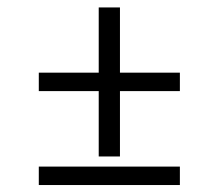

<svg xmlns="http://www.w3.org/2000/svg" viewBox="-20 -562 614 529"><path d="M252 -130.9V-311H86.9V-361.8H252V-541.5H310.5V-361.8H475.6V-311H310.5V-130.9ZM86.9 -52.2V-103H475.6V-52.2Z"/></svg>

Font: Elstob 6pt
Style: Italic
Weight: 400
Italic angle: -20°
Designer: Peter S. Baker
Version: Version 1.015